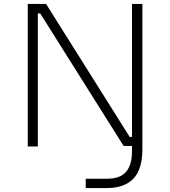

<svg xmlns="http://www.w3.org/2000/svg" viewBox="-20 -750 871 983"><path d="M525.9 212.9H418.9V165H529.8Q594.7 165 625.2 129.9Q655.8 94.7 655.8 23.9V-2.9H612.8L186 -681.2H173.8V0H122.1V-730H215.8L644 -48.8H655.8V-730H709V14.2Q709 116.2 663.1 164.6Q617.2 212.9 525.9 212.9Z"/></svg>

Font: Sora ExtraLight
Style: Regular
Weight: 200
Designer: Jonathan Barnbrook, Julián Moncada
Foundry: Barnbrook Fonts
Version: Version 2.000